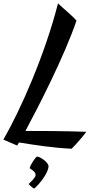

<svg xmlns="http://www.w3.org/2000/svg" viewBox="-94 -792 621 1132"><path d="M7 66C6 67 11 61 18 48C113 63 210 79 328 85C359 55 394 13 415 -15C275 -20 133 -20 56 -20C134 -165 285 -460 357 -670C333 -699 286 -736 248 -772C170 -467 27 -144 -74 31ZM192 188C192 164 141 131 124 131C115 136 85 178 81 200C86 205 116 218 116 240C116 255 86 282 75 293C76 296 102 319 107 320C138 295 192 227 192 188Z"/></svg>

Font: Yesteryear
Style: Regular
Weight: 400
Designer: Astigmatic (AOETI)
Foundry: Astigmatic (AOETI)
Version: Version 1.000